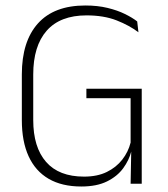

<svg xmlns="http://www.w3.org/2000/svg" viewBox="-20 -669 611 699"><path d="M276 10Q205.5 10 157.2 -18Q109 -46 84.2 -100Q59.5 -154 59.5 -231.5V-398Q59.5 -518.5 118.2 -583.8Q177 -649 290.5 -649Q335.5 -649 371.5 -640.2Q407.5 -631.5 434.5 -618.2Q461.5 -605 479.5 -591L484 -551.5Q451 -576.5 404.5 -594.8Q358 -613 295 -613Q199 -613 150 -557.2Q101 -501.5 101 -397.5V-232Q101 -133 147.8 -79.5Q194.5 -26 286 -26Q334.5 -26 369 -43Q403.5 -60 425.2 -88Q447 -116 455.5 -150V-328L465.5 -311.5H294.5V-346H496V-117.5L458 -118Q450 -86 428.5 -56.5Q407 -27 369.5 -8.5Q332 10 276 10ZM458 -132.5H496V0H455.5Z"/></svg>

Font: Anek Odia Medium ExtraLight
Style: Regular
Weight: 250
Version: Version 1.003